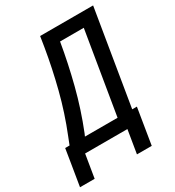

<svg xmlns="http://www.w3.org/2000/svg" viewBox="-248 -856 1034 1136"><g transform="rotate(-30 268.5 -288.5)"><path d="M451 158 491 -87H459L566 -735H204L193 -666Q171 -533 137 -400Q103 -267 51 -138L31 -87H1L-13 0H376L350 158ZM359 -87H136L144 -105Q197 -238 232 -374.5Q267 -511 290 -648H452ZM-39 158H61L87 0H-13Z"/></g></svg>

Font: Iosevka Sparkle Medium
Style: Italic
Weight: 500
Italic angle: -9°
Designer: Belleve Invis
Foundry: Belleve Invis
Version: Version 4.5.0; ttfautohint (v1.8.3)